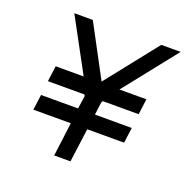

<svg xmlns="http://www.w3.org/2000/svg" viewBox="-116 -759 883 877"><g transform="rotate(20 325.5 -320.0)"><path d="M257 -163H75L85 -238H265L274 -300L271 -308H93L103 -384H239L100 -641H190L324 -390L523 -641H617L413 -384H544L534 -308H360L355 -300L347 -238H526L516 -163H337L315 1H236Z"/></g></svg>

Font: Bellota
Style: Bold Italic
Weight: 700
Italic angle: -7.5°
Designer: Kemie Guaida
Foundry: Kemie Guaida
Version: Version 4.001